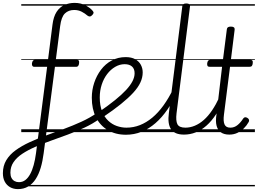

<svg xmlns="http://www.w3.org/2000/svg" viewBox="-147 -914 1783 1328"><path d="M-23 394Q-33 394 -37 386.5Q-41 379 -39.5 370Q-38 361 -32 353.5Q-26 346 -16 346Q9 346 28 331.5Q47 317 61.5 290.5Q76 264 86 227.5Q96 191 102 146L179 -452H88Q81 -452 77 -458Q73 -464 74 -476Q76 -488 81 -494Q86 -500 93 -500H185L216 -743Q223 -799 244.5 -832Q266 -865 298.5 -879.5Q331 -894 369 -894Q411 -894 444 -877Q477 -860 495 -838Q502 -830 499.5 -822.5Q497 -815 489 -808Q482 -800 474 -800Q466 -800 458 -806Q441 -821 418 -833Q395 -845 366 -845Q327 -845 302 -821Q277 -797 269 -733L239 -500H387Q403 -500 400 -477Q399 -465 394 -458.5Q389 -452 382 -452H233L155 146Q148 201 134.5 246.5Q121 292 99.5 325Q78 358 47.5 376Q17 394 -23 394ZM0 365H416V375H0ZM0 -20H416V0H0ZM0 -505H416V-500H0ZM0 -885H416V-875H0Z M-23 394Q-54 394 -77.5 380.5Q-101 367 -114 342.5Q-127 318 -127 284Q-127 233 -103.5 194Q-80 155 -38.5 125Q3 95 57 70Q111 45 171.5 23Q232 1 294.5 -22Q357 -45 416 -72Q475 -99 524 -133Q530 -137 536 -133Q542 -129 546 -121Q550 -113 550 -105Q550 -97 543 -93Q495 -58 438 -31.5Q381 -5 321.5 17Q262 39 204.5 59.5Q147 80 96.5 102Q46 124 7.5 149.5Q-31 175 -53 207Q-75 239 -75 281Q-75 302 -67.5 316.5Q-60 331 -46.5 338.5Q-33 346 -16 346Q-7 346 -3 353Q1 360 -0.5 369.5Q-2 379 -8 386.5Q-14 394 -23 394ZM416 365V375ZM416 -20V0ZM416 -505V-500ZM416 -885V-875Z M537 -139Q602 -184 648.5 -221.5Q695 -259 725 -291.5Q755 -324 769.5 -352.5Q784 -381 784 -407Q784 -438 766 -454Q748 -470 715 -470Q681 -470 649.5 -451.5Q618 -433 594 -401.5Q570 -370 556.5 -328.5Q543 -287 543 -240Q543 -184 559 -144Q575 -104 601.5 -79Q628 -54 661 -42.5Q694 -31 728 -31Q739 -31 744 -23.5Q749 -16 748.5 -6.5Q748 3 742 10.5Q736 18 725 18Q652 18 598.5 -14Q545 -46 516.5 -103Q488 -160 488 -238Q488 -291 504.5 -341Q521 -391 551.5 -431.5Q582 -472 625.5 -495.5Q669 -519 722 -519Q763 -519 789 -504Q815 -489 827.5 -465Q840 -441 840 -413Q840 -378 824 -343.5Q808 -309 774.5 -272.5Q741 -236 689.5 -194.5Q638 -153 567 -105ZM416 365H904V375H416ZM416 -20H904V0H416ZM416 -505H904V-500H416ZM416 -885H904V-875H416Z M723 18Q715 18 710 10.5Q705 3 705.5 -6.5Q706 -16 711.5 -23.5Q717 -31 727 -31Q776 -31 820.5 -48.5Q865 -66 906 -100Q947 -134 983.5 -184.5Q1020 -235 1051 -299Q1056 -308 1064.5 -307Q1073 -306 1079.5 -299.5Q1086 -293 1082 -283Q1050 -213 1011.5 -157Q973 -101 928 -62Q883 -23 832 -2.5Q781 18 723 18ZM904 365V375ZM904 -20V0ZM904 -505V-500ZM904 -885V-875Z M1126 17Q1093 17 1070.5 7.5Q1048 -2 1035.5 -21Q1023 -40 1019.5 -68Q1016 -96 1021 -132L1114 -871Q1115 -881 1121.5 -885.5Q1128 -890 1141 -890Q1156 -890 1162.5 -885Q1169 -880 1167 -869L1074 -130Q1068 -79 1080 -55Q1092 -31 1136 -31Q1145 -31 1149.5 -23.5Q1154 -16 1153 -7Q1152 2 1145.5 9.5Q1139 17 1126 17ZM904 365H1228V375H904ZM904 -20H1228V0H904ZM904 -505H1228V-500H904ZM904 -885H1228V-875H904Z M1125 17Q1114 17 1109 9.5Q1104 2 1105 -7Q1106 -16 1113.5 -23.5Q1121 -31 1135 -31Q1168 -31 1200.5 -44.5Q1233 -58 1263 -84.5Q1293 -111 1320 -151Q1347 -191 1371 -243Q1376 -255 1385 -254Q1394 -253 1400 -245.5Q1406 -238 1401 -228Q1376 -167 1346 -121.5Q1316 -76 1281 -45Q1246 -14 1207 1.5Q1168 17 1125 17ZM1228 365V375ZM1228 -20V0ZM1228 -505V-500ZM1228 -885V-875Z M1439 17Q1403 17 1381 1.5Q1359 -14 1351 -44.5Q1343 -75 1350 -120L1389 -452H1303Q1292 -452 1288.5 -458Q1285 -464 1286 -476Q1288 -489 1293 -494.5Q1298 -500 1308 -500H1395L1422 -711Q1423 -721 1429.5 -725.5Q1436 -730 1450 -730Q1464 -730 1470.5 -725Q1477 -720 1476 -709L1450 -500H1585Q1595 -500 1599 -494.5Q1603 -489 1601 -476Q1600 -464 1595 -458Q1590 -452 1579 -452H1444L1402 -121Q1396 -76 1406 -53.5Q1416 -31 1446 -31Q1474 -31 1496 -49Q1518 -67 1535 -94Q1541 -102 1548 -103Q1555 -104 1565 -98Q1574 -92 1575.5 -84.5Q1577 -77 1573 -70Q1559 -45 1539 -25.5Q1519 -6 1494 5.5Q1469 17 1439 17ZM1228 365H1616V375H1228ZM1228 -20H1616V0H1228ZM1228 -505H1616V-500H1228ZM1228 -885H1616V-875H1228Z"/></svg>

Font: Playwrite GB J Guides
Style: Italic
Weight: 400
Italic angle: -7.01216°
Designer: Veronika Burian, José Scaglione
Foundry: TypeTogether
Version: Version 1.003